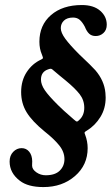

<svg xmlns="http://www.w3.org/2000/svg" viewBox="-20 -737 449 771"><path d="M109.4 -89.4Q109.4 -86.9 109.1 -81.1Q108.9 -75.2 108.9 -71.3Q109.4 -56.6 126.2 -44.9Q143.1 -33.2 163.6 -33.2Q201.2 -33.2 220 -51.8Q238.8 -70.3 238.8 -98.1Q238.8 -127.4 217.5 -153.6Q196.3 -179.7 159.2 -209Q108.9 -250 86.9 -286.1Q64.9 -322.3 64.9 -367.2Q64.9 -413.6 87.4 -447.8Q109.9 -481.9 145.5 -498Q152.3 -501.5 152.6 -503.9Q152.8 -506.3 148.4 -517.6Q138.2 -541 138.2 -569.3Q138.2 -636.2 184.8 -676.5Q231.4 -716.8 308.6 -716.8Q356 -716.8 382.3 -693.8Q408.7 -670.9 408.7 -637.7Q408.7 -616.7 395.5 -604.5Q382.3 -592.3 364.3 -592.3Q348.1 -592.3 338.1 -601.6Q328.1 -610.8 320.8 -629.4Q311 -647.9 300.3 -657.2Q289.6 -666.5 273.4 -666.5Q249.5 -666.5 236.8 -654.3Q224.1 -642.1 224.1 -624Q224.1 -606 242.2 -581.3Q260.3 -556.6 297.9 -519Q349.6 -470.2 362.8 -455.1Q398.9 -413.1 403.3 -363.8Q404.3 -355 404.3 -345.2Q404.3 -301.3 383.1 -267.1Q361.8 -232.9 330.1 -213.4Q320.8 -208 319.8 -205.6Q318.8 -203.1 321.8 -196.3Q332 -169.4 332 -142.1Q332 -74.2 281 -30Q230 14.2 154.3 14.2Q92.3 14.2 59.6 -11.2Q18.6 -42.5 18.6 -88.4Q18.6 -112.3 33 -127.2Q47.4 -142.1 66.9 -142.1Q85.4 -142.1 97.2 -127.9Q108.9 -113.8 109.4 -89.4ZM298.8 -255.9Q318.4 -273.9 318.4 -304.2Q318.4 -335 299.8 -358.9Q281.2 -382.8 243.2 -414.1Q235.8 -419.9 218.5 -434.3Q201.2 -448.7 193.8 -455.1Q188.5 -460.4 184.8 -460.9Q181.2 -461.4 173.3 -458.5Q144.5 -448.7 144.5 -417.5Q144.5 -397.5 159.9 -374.8Q175.3 -352.1 213.9 -314Q229 -298.3 276.4 -257.3Q285.2 -249 288.8 -249Q292.5 -249 298.8 -255.9Z"/></svg>

Font: Cooper* SemiBold
Style: Italic
Weight: 600
Italic angle: -7°
Designer: Owen Earl
Foundry: indestructible type*
Version: Version 0.001